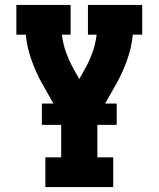

<svg xmlns="http://www.w3.org/2000/svg" viewBox="-20 -755 640 775"><path d="M163 0V-120H227V-281L150 -418L149 -419Q124 -465 106.5 -514.5Q89 -564 84 -615H46V-735H265V-615H230Q234 -579 246.5 -544Q259 -509 277 -477L300 -436L323 -477Q341 -509 353.5 -544Q366 -579 370 -615H335V-735H554V-615H516Q511 -563 493.5 -514Q476 -465 451 -419L450 -418L373 -281V-120H437V0ZM149 -251V-337H451V-251Z"/></svg>

Font: Iosevka Curly Slab HvEx
Style: Regular
Weight: 900
Width: 7
Monospace: yes
Designer: Belleve Invis
Foundry: Belleve Invis
Version: Version 11.1.0; ttfautohint (v1.8.3)